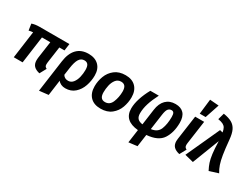

<svg xmlns="http://www.w3.org/2000/svg" viewBox="-72 -1601 3402 2593"><g transform="rotate(30 1629.5 -304.0)"><path d="M486 -168Q484 -157 484 -139Q484 -118 491.5 -106.5Q499 -95 518 -86L463 15Q401 1 371 -31Q341 -63 341 -120Q341 -142 343 -154L381 -422H251L193 0H55L113 -422Q85 -421 48 -412L33 -512Q81 -530 153 -530H617L602 -422H522Z M1126 -332Q1126 -249 1098.5 -169Q1071 -89 1012 -36.5Q953 16 865 16Q828 16 798.5 2.5Q769 -11 751 -36L718 205L576 221L645 -276Q663 -408 729.5 -477Q796 -546 909 -546Q1011 -546 1068.5 -489.5Q1126 -433 1126 -332ZM980 -333Q980 -391 961 -416Q942 -441 904 -441Q853 -441 824 -395Q795 -349 781 -249L765 -136Q792 -91 847 -91Q894 -91 924 -129Q954 -167 967 -222.5Q980 -278 980 -333Z M1196 -208Q1196 -288 1225 -365.5Q1254 -443 1319.5 -494.5Q1385 -546 1487 -546Q1590 -546 1647 -487Q1704 -428 1704 -325Q1704 -245 1676 -167Q1648 -89 1583 -36.5Q1518 16 1414 16Q1310 16 1253 -43.5Q1196 -103 1196 -208ZM1560 -332Q1560 -388 1539.5 -414Q1519 -440 1478 -440Q1426 -440 1395.5 -400.5Q1365 -361 1353 -305.5Q1341 -250 1341 -198Q1341 -143 1361.5 -117Q1382 -91 1423 -91Q1497 -91 1528 -167Q1559 -243 1560 -332Z M2440 -352Q2439 -200 2373.5 -100Q2308 0 2130 14L2103 205L1970 221L1999 14Q1774 -6 1774 -195Q1774 -268 1802 -355Q1830 -442 1879 -530H2011Q1960 -431 1935 -350.5Q1910 -270 1910 -198Q1910 -144 1935 -117.5Q1960 -91 2013 -84L2047 -330Q2061 -434 2117.5 -490Q2174 -546 2265 -546Q2351 -546 2395.5 -497.5Q2440 -449 2440 -352ZM2177 -328 2143 -85Q2243 -97 2274.5 -176Q2306 -255 2306 -368Q2306 -412 2294.5 -429.5Q2283 -447 2259 -447Q2227 -447 2207 -422.5Q2187 -398 2177 -328Z M2667 -168Q2665 -148 2665 -141Q2665 -120 2673 -107.5Q2681 -95 2700 -86L2645 15Q2583 1 2552.5 -30.5Q2522 -62 2522 -118Q2522 -135 2525 -154L2578 -530H2718ZM2777 -818 2703 -596H2611L2638 -829Z M3134 -492Q3147 -353 3160.5 -269.5Q3174 -186 3192.5 -132Q3211 -78 3241 -29L3102 15Q3073 -40 3057 -88.5Q3041 -137 3031.5 -210.5Q3022 -284 3019 -403L2857 16L2721 -18L2960 -541L3005 -530Q2998 -573 2984 -597Q2970 -621 2942.5 -635Q2915 -649 2865 -657L2893 -758Q2976 -745 3025 -717Q3074 -689 3100 -636Q3126 -583 3134 -492Z"/></g></svg>

Font: Fira Sans SemiBold
Style: Italic
Weight: 600
Italic angle: -8°
Designer: bBox Type GmbH & Carrois Corporate GbR & Edenspiekermann AG
Foundry: bBox Type GmbH & Carrois Corporate GbR & Edenspiekermann AG
Version: Version 4.301